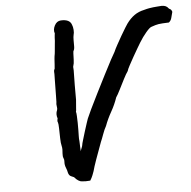

<svg xmlns="http://www.w3.org/2000/svg" viewBox="-52 -765 833 836"><g transform="rotate(-5 364.5 -347.0)"><path d="M272 18Q266 18 257 12.5Q248 7 240 -3Q239 -4 228.5 -8Q218 -12 215 -25Q213 -36 208 -48Q203 -60 204 -74Q205 -82 201.5 -89.5Q198 -97 199 -110Q200 -119 200 -127.5Q200 -136 198 -144Q195 -155 194.5 -177.5Q194 -200 193.5 -220.5Q193 -241 191 -246Q188 -252 189.5 -257.5Q191 -263 191 -264Q184 -284 192 -301Q194 -307 192 -317Q190 -327 192 -336Q192 -344 192.5 -360Q193 -376 193 -395Q193 -414 193.5 -431Q194 -448 194 -458Q194 -461 193.5 -468Q193 -475 197 -481Q198 -488 198.5 -499.5Q199 -511 200 -523.5Q201 -536 203 -545Q203 -547 203.5 -549.5Q204 -552 204 -554Q205 -571 207 -586.5Q209 -602 209 -615Q209 -622 210 -626.5Q211 -631 211 -634Q205 -650 214.5 -668.5Q224 -687 242 -688Q281 -690 289 -665Q293 -656 294 -642.5Q295 -629 292 -620Q290 -612 290 -598Q290 -584 290 -570.5Q290 -557 285 -550Q285 -548 284.5 -545.5Q284 -543 284 -540Q283 -527 283 -512Q283 -497 278 -482Q278 -478 278.5 -474.5Q279 -471 279 -467Q278 -435 278 -402.5Q278 -370 278 -338L275 -301Q275 -299 274.5 -293.5Q274 -288 273 -287Q275 -280 275.5 -266.5Q276 -253 276.5 -236.5Q277 -220 276.5 -205Q276 -190 276 -180Q276 -174 276 -168.5Q276 -163 277 -157Q278 -143 278 -131.5Q278 -120 279 -113Q281 -121 284 -127.5Q287 -134 288 -141Q288 -144 293 -160.5Q298 -177 304 -197Q310 -217 315.5 -233Q321 -249 322 -252Q326 -262 340 -291.5Q354 -321 373.5 -359.5Q393 -398 412 -435.5Q431 -473 445.5 -500Q460 -527 463 -531Q468 -543 478 -561Q488 -579 499 -598.5Q510 -618 519 -632Q528 -646 530 -649Q546 -671 564.5 -684Q583 -697 607 -702Q621 -706 630.5 -707.5Q640 -709 648 -710Q656 -711 665 -711.5Q674 -712 685 -713Q705 -713 714 -700Q715 -698 720.5 -695.5Q726 -693 729 -683Q725 -668 722 -656.5Q719 -645 710 -638Q678 -637 665 -635Q652 -633 633 -626Q625 -624 608.5 -604.5Q592 -585 578 -562Q574 -555 564 -538.5Q554 -522 543.5 -503Q533 -484 524 -467.5Q515 -451 513 -443Q505 -432 493.5 -409.5Q482 -387 471 -365Q460 -343 453 -333Q443 -303 426 -273Q409 -243 398 -213Q390 -199 382.5 -178Q375 -157 370 -146Q354 -103 342.5 -70.5Q331 -38 327 -22Q325 -16 320.5 -4.5Q316 7 309 18Q299 19 289.5 19Q280 19 272 18Z"/></g></svg>

Font: Caveat SemiBold
Style: Regular
Weight: 600
Designer: Pablo Impallari
Foundry: Pablo Impallari
Version: Version 2.000